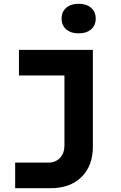

<svg xmlns="http://www.w3.org/2000/svg" viewBox="-20 -813 640 1013"><path d="M60 180V45H235Q273 45 296.5 20Q320 -5 320 -45V-415H80V-550H470V-40Q470 62 410 121Q350 180 246 180ZM395 -637Q354 -637 329.5 -658Q305 -679 305 -715Q305 -751 329.5 -772Q354 -793 395 -793Q436 -793 460.5 -772Q485 -751 485 -715Q485 -679 460.5 -658Q436 -637 395 -637Z"/></svg>

Font: NKDuy Mono ExtraBold
Style: Regular
Weight: 800
Monospace: yes
Designer: NKDuy
Foundry: NKDuy
Version: Version 2.251; ttfautohint (v1.8.4.7-5d5b)